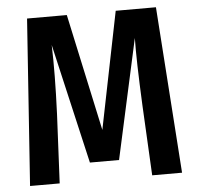

<svg xmlns="http://www.w3.org/2000/svg" viewBox="-50 -743 818 794"><g transform="rotate(-5 358.5 -345.5)"><path d="M626 -691 674 0H550L535 -291Q526 -483 528 -572L419 -75H298L183 -573Q187 -456 180 -287L166 0H43L91 -691H256L361 -205L459 -691Z"/></g></svg>

Font: Fira Sans Condensed Medium
Style: Regular
Weight: 500
Width: 3
Designer: Carrois Corporate & Edenspiekermann AG
Foundry: Carrois Corporate GbR & Edenspiekermann AG
Version: Version 4.203;PS 004.203;hotconv 1.0.88;makeotf.lib2.5.64775